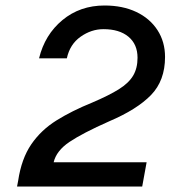

<svg xmlns="http://www.w3.org/2000/svg" viewBox="-20 -678 620 698"><path d="M175 -88H513L497 0H42L46 -21Q58 -101 93.5 -153Q129 -205 185 -240Q241 -275 315 -305Q376 -331 412 -353.5Q448 -376 464 -403Q480 -430 480 -468Q480 -517 447 -544.5Q414 -572 356 -572Q312 -572 273 -544.5Q234 -517 223 -466H122Q143 -552 207 -605Q271 -658 360 -658Q426 -658 475.5 -634.5Q525 -611 552.5 -568.5Q580 -526 580 -471Q580 -385 529 -332.5Q478 -280 377 -237Q280 -194 232.5 -162Q185 -130 175 -88Z"/></svg>

Font: Overused Grotesk Medium
Style: Italic
Weight: 500
Italic angle: -10°
Version: Version 0.003